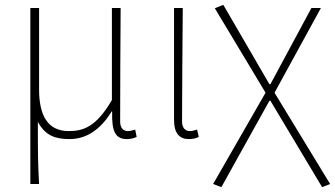

<svg xmlns="http://www.w3.org/2000/svg" viewBox="-20 -560 1380 791"><path d="M105 198H141C136 108 136 66 136 -58C167 0 210 13 267 13C332 13 392 -22 440 -101H442C440 -20 454 13 503 13C520 13 533 9 543 4L537 -26C523 -22 516 -20 506 -20C488 -20 475 -33 475 -59C475 -217 476 -368 477 -527H441V-148C375 -34 320 -20 263 -20C176 -20 141 -85 141 -192V-527H105Z M758 13C776 13 789 9 799 4L792 -26C779 -22 771 -20 761 -20C744 -20 730 -33 730 -59C730 -217 732 -368 733 -527H697V-66C697 -10 720 13 758 13Z M892 211 1090 -145H1094L1307 211L1340 198L1111 -178L1302 -527H1263L1094 -213H1090L900 -540L865 -526L1074 -178L858 198Z"/></svg>

Font: Source Han Sans CN ExtraLight
Style: Regular
Weight: 250
Designer: Ryoko NISHIZUKA (kana & ideographs); Paul D. Hunt (Latin, Greek & Cyrillic); Wenlong ZHANG (bopomofo); Sandoll Communica
Foundry: Adobe Systems Incorporated
Version: Version 1.004;PS 1.004;hotconv 16.6.51;makeotf.lib2.5.65220